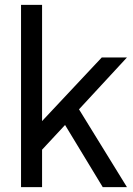

<svg xmlns="http://www.w3.org/2000/svg" viewBox="-20 -765 545 785"><path d="M499 -530C499 -530 303 -318 303 -318C303 -318 499 0 499 0C499 0 400 0 400 0C400 0 246 -254 246 -254C246 -254 152 -153 152 -153C152 -153 152 0 152 0C152 0 66 0 66 0C66 0 66 -745 66 -745C66 -745 152 -745 152 -745C152 -745 152 -270 152 -270C152 -270 396 -530 396 -530C396 -530 499 -530 499 -530Z"/></svg>

Font: Preevio_Regular
Style: Regular
Weight: 500
Designer: Gumpita Rahayu
Foundry: Tokotype Studio
Version: ""